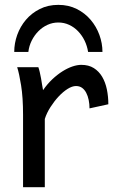

<svg xmlns="http://www.w3.org/2000/svg" viewBox="-20 -777 475 797"><path d="M75.7 0V-300.3Q75.7 -372.6 67.6 -422.6Q59.6 -472.7 51.3 -498H139.2Q142.1 -490.2 145 -477.8Q147.9 -465.3 150.4 -451.7Q152.8 -438 154.8 -424.8L158.7 -402.8Q176.3 -428.2 197 -447.8Q217.8 -467.3 239 -480.7Q260.3 -494.1 280.5 -501Q300.8 -507.8 317.4 -507.8Q348.1 -507.8 369.4 -494.4Q390.6 -481 404.1 -458.3Q417.5 -435.5 423.6 -406Q429.7 -376.5 429.7 -344.2L351.6 -327.1Q351.6 -345.2 348.1 -362.1Q344.7 -378.9 337.9 -391.8Q331.1 -404.8 320.6 -412.4Q310.1 -419.9 295.4 -419.9Q279.8 -419.9 260.7 -408Q241.7 -396 223.4 -376.5Q205.1 -356.9 189.5 -332.5Q173.8 -308.1 166 -283.2V0ZM345.7 -561.5Q341.8 -586.4 331.1 -608.4Q320.3 -630.4 304.2 -647.2Q288.1 -664.1 267.1 -673.8Q246.1 -683.6 222.2 -683.6Q198.2 -683.6 177 -673.8Q155.8 -664.1 139.2 -647.2Q122.6 -630.4 111.6 -608.4Q100.6 -586.4 97.7 -561.5H39.1Q39.1 -597.2 51.5 -632.1Q64 -667 87.6 -694.8Q111.3 -722.7 145.3 -739.7Q179.2 -756.8 222.2 -756.8Q264.6 -756.8 298.6 -739.7Q332.5 -722.7 356.2 -694.8Q379.9 -667 392.6 -632.1Q405.3 -597.2 405.3 -561.5Z"/></svg>

Font: Andika FrenchTight
Style: Regular
Weight: 400
Designer: Victor Gaultney, Annie Olsen, Julie Remington, Don Collingsworth, Eric Hays, Becca Hirsbrunner
Foundry: SIL International
Version: Version 5.000 ; Dig1 Dig4Opn Dig7 LnSpcTght